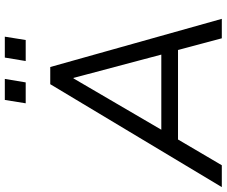

<svg xmlns="http://www.w3.org/2000/svg" viewBox="-110 -840 932 789"><g transform="rotate(-90 355.5 -446.0)"><path d="M-19.4 0 403.5 -705H474.1L672.1 0H592.1L539.4 -197.4L570.9 -180H145.3L185.7 -196L70.4 0ZM427.3 -609.5 208.2 -234.6 185.7 -248.6H552.4L529.1 -233.6L429.3 -609.5ZM498.7 -805.9 512.9 -891.7H598.8L585.1 -805.9ZM325 -805.9 338.8 -891.7H425.2L410.9 -805.9Z"/></g></svg>

Font: Nunito Sans 12pt ExtraLight
Style: Italic
Weight: 200
Italic angle: -9°
Designer: Vernon Adams
Foundry: Vernon Adams
Version: Version 3.101;gftools[0.9.27]